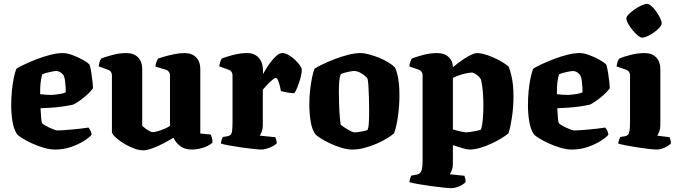

<svg xmlns="http://www.w3.org/2000/svg" viewBox="-20 -775 3523 995"><path d="M265 0Q238 0 206 -9.5Q174 -19 144.5 -32.5Q115 -46 94 -59.5Q73 -73 68 -80Q51 -106 44.5 -146.5Q38 -187 38 -230Q38 -267 41.5 -303.5Q45 -340 51.5 -371Q58 -402 65 -419Q79 -428 107.5 -441.5Q136 -455 171 -468.5Q206 -482 241.5 -491Q277 -500 306 -500Q327 -500 354.5 -490Q382 -480 407.5 -466Q433 -452 444 -440Q449 -425 453 -400Q457 -375 459.5 -351.5Q462 -328 462 -317Q448 -299 429.5 -282.5Q411 -266 392.5 -253Q374 -240 360 -233Q333 -227 304 -223Q275 -219 246 -217Q217 -215 190 -214Q192 -180 193.5 -160.5Q195 -141 199 -136Q202 -132 212 -126Q222 -120 235 -114Q248 -108 259.5 -103.5Q271 -99 277 -99Q292 -99 312 -100.5Q332 -102 354.5 -104Q377 -106 398.5 -108.5Q420 -111 438 -114Q443 -109 448 -100Q453 -91 455 -77Q444 -63 415.5 -45Q387 -27 348.5 -13.5Q310 0 265 0ZM247 -283Q260 -284 273 -285.5Q286 -287 298.5 -289.5Q311 -292 321 -297Q321 -308 320 -324Q319 -340 317 -356.5Q315 -373 310 -384Q304 -392 297 -397.5Q290 -403 283.5 -405Q277 -407 273 -407Q266 -407 251.5 -404.5Q237 -402 222.5 -398Q208 -394 199 -390Q195 -377 192 -358Q189 -339 188.5 -320.5Q188 -302 188 -287Q203 -285 218 -284Q233 -283 247 -283Z M724 4Q698 4 669.5 -7.5Q641 -19 616 -35Q591 -51 575.5 -66.5Q560 -82 560 -90V-385Q560 -395 555 -402.5Q550 -410 541 -413L491 -431Q493 -443 496 -453.5Q499 -464 505 -472Q522 -479 560 -489.5Q598 -500 635 -500Q674 -500 695.5 -477.5Q717 -455 717 -419V-123Q722 -118 732.5 -110Q743 -102 754 -96Q765 -90 772 -90Q779 -90 795.5 -94.5Q812 -99 830.5 -106.5Q849 -114 861 -123V-385Q861 -394 856 -401.5Q851 -409 842 -413L785 -430Q787 -445 792 -456.5Q797 -468 800 -472Q811 -476 834 -482.5Q857 -489 884.5 -494.5Q912 -500 936 -500Q975 -500 996.5 -477.5Q1018 -455 1018 -419V-83L1072 -78Q1075 -72 1078 -61.5Q1081 -51 1081 -37Q1076 -29 1058.5 -20Q1041 -11 1018 -5.5Q995 0 975 0Q936 0 913 -18.5Q890 -37 879 -61Q861 -50 831 -34Q801 -18 771 -7Q741 4 724 4Z M1335 0Q1323 0 1294 -3Q1265 -6 1230 -11Q1195 -16 1166 -21.5Q1137 -27 1125 -31Q1125 -38 1128 -48Q1131 -58 1135 -65L1159 -69Q1169 -71 1175 -76.5Q1181 -82 1183 -98Q1185 -114 1185 -147V-385Q1185 -395 1180 -402.5Q1175 -410 1167 -413L1116 -431Q1118 -443 1121 -453.5Q1124 -464 1130 -472Q1147 -479 1185.5 -489.5Q1224 -500 1261 -500Q1298 -500 1320.5 -476Q1343 -452 1343 -406V-391Q1346 -396 1356 -413.5Q1366 -431 1381 -451Q1396 -471 1412 -485.5Q1428 -500 1443 -500Q1458 -500 1475.5 -490Q1493 -480 1509 -465Q1525 -450 1534.5 -436Q1544 -422 1544 -413Q1544 -395 1537 -370Q1530 -345 1521 -322.5Q1512 -300 1505 -292Q1488 -292 1468 -296Q1448 -300 1436 -303Q1435 -310 1431 -326.5Q1427 -343 1421.5 -357Q1416 -371 1409 -371Q1404 -371 1394.5 -363.5Q1385 -356 1374.5 -346Q1364 -336 1355.5 -325.5Q1347 -315 1342 -310V-128Q1342 -107 1336 -92Q1330 -77 1326 -72L1407 -64Q1409 -59 1411.5 -50.5Q1414 -42 1414 -32Q1407 -24 1392 -16.5Q1377 -9 1361.5 -4.5Q1346 0 1335 0Z M1806 0Q1781 0 1750.5 -9Q1720 -18 1691.5 -31.5Q1663 -45 1642 -58Q1621 -71 1613 -81Q1596 -106 1589.5 -148Q1583 -190 1583 -234Q1583 -272 1587 -307.5Q1591 -343 1597 -372.5Q1603 -402 1610 -419Q1624 -428 1651.5 -441.5Q1679 -455 1714 -468.5Q1749 -482 1784.5 -491Q1820 -500 1848 -500Q1867 -500 1893 -493Q1919 -486 1946 -475Q1973 -464 1994.5 -450.5Q2016 -437 2027 -425Q2035 -408 2040 -386.5Q2045 -365 2047.5 -339Q2050 -313 2050 -282Q2050 -225 2042 -170Q2034 -115 2022 -84Q2010 -73 1986.5 -58.5Q1963 -44 1932 -30.5Q1901 -17 1868.5 -8.5Q1836 0 1806 0ZM1819 -89Q1824 -89 1836 -90.5Q1848 -92 1862 -95Q1876 -98 1884 -101Q1890 -111 1891.5 -139Q1893 -167 1893 -201Q1893 -232 1892 -269Q1891 -306 1889 -335Q1887 -364 1883 -370Q1879 -376 1867.5 -385Q1856 -394 1842.5 -400.5Q1829 -407 1816 -407Q1807 -407 1793.5 -404.5Q1780 -402 1767.5 -398.5Q1755 -395 1747 -391Q1743 -386 1740.5 -371.5Q1738 -357 1737 -337.5Q1736 -318 1736 -296Q1736 -264 1737.5 -227.5Q1739 -191 1741.5 -163.5Q1744 -136 1746 -129Q1748 -126 1757 -120Q1766 -114 1778 -106.5Q1790 -99 1801 -94Q1812 -89 1819 -89Z M2319 200Q2308 200 2277.5 197Q2247 194 2211 189Q2175 184 2144.5 178.5Q2114 173 2102 169Q2102 162 2105 152Q2108 142 2111 135L2139 130Q2156 127 2163 112.5Q2170 98 2170 53V-385Q2170 -395 2165 -402.5Q2160 -410 2152 -413L2101 -431Q2103 -445 2107 -456Q2111 -467 2115 -472Q2132 -479 2170 -489.5Q2208 -500 2246 -500Q2283 -500 2305 -479.5Q2327 -459 2327 -427Q2337 -435 2352.5 -447Q2368 -459 2387 -471.5Q2406 -484 2423.5 -492Q2441 -500 2453 -500Q2468 -500 2490 -494Q2512 -488 2536 -477.5Q2560 -467 2581 -454.5Q2602 -442 2616 -430Q2625 -406 2630.5 -381.5Q2636 -357 2638.5 -331.5Q2641 -306 2641 -277Q2641 -219 2633 -166.5Q2625 -114 2615 -84Q2602 -73 2578.5 -58.5Q2555 -44 2526 -30.5Q2497 -17 2467.5 -8.5Q2438 0 2414 0Q2401 0 2377 -7Q2353 -14 2327 -23V72Q2327 93 2321 108Q2315 123 2311 128L2387 136Q2389 141 2391 150.5Q2393 160 2393 168Q2388 175 2374.5 183Q2361 191 2346.5 195.5Q2332 200 2319 200ZM2396 -89Q2401 -89 2416 -91Q2431 -93 2447.5 -96.5Q2464 -100 2472 -103Q2479 -122 2482 -155.5Q2485 -189 2485 -224Q2485 -254 2483.5 -280.5Q2482 -307 2479 -328Q2476 -349 2473 -362Q2468 -373 2458 -381.5Q2448 -390 2439 -394.5Q2430 -399 2425 -399Q2414 -399 2393.5 -394.5Q2373 -390 2354 -383Q2335 -376 2327 -371V-104Q2342 -100 2355.5 -96.5Q2369 -93 2380 -91Q2391 -89 2396 -89Z M2943 0Q2916 0 2884 -9.5Q2852 -19 2822.5 -32.5Q2793 -46 2772 -59.5Q2751 -73 2746 -80Q2729 -106 2722.5 -146.5Q2716 -187 2716 -230Q2716 -267 2719.5 -303.5Q2723 -340 2729.5 -371Q2736 -402 2743 -419Q2757 -428 2785.5 -441.5Q2814 -455 2849 -468.5Q2884 -482 2919.5 -491Q2955 -500 2984 -500Q3005 -500 3032.5 -490Q3060 -480 3085.5 -466Q3111 -452 3122 -440Q3127 -425 3131 -400Q3135 -375 3137.5 -351.5Q3140 -328 3140 -317Q3126 -299 3107.5 -282.5Q3089 -266 3070.5 -253Q3052 -240 3038 -233Q3011 -227 2982 -223Q2953 -219 2924 -217Q2895 -215 2868 -214Q2870 -180 2871.5 -160.5Q2873 -141 2877 -136Q2880 -132 2890 -126Q2900 -120 2913 -114Q2926 -108 2937.5 -103.5Q2949 -99 2955 -99Q2970 -99 2990 -100.5Q3010 -102 3032.5 -104Q3055 -106 3076.5 -108.5Q3098 -111 3116 -114Q3121 -109 3126 -100Q3131 -91 3133 -77Q3122 -63 3093.5 -45Q3065 -27 3026.5 -13.5Q2988 0 2943 0ZM2925 -283Q2938 -284 2951 -285.5Q2964 -287 2976.5 -289.5Q2989 -292 2999 -297Q2999 -308 2998 -324Q2997 -340 2995 -356.5Q2993 -373 2988 -384Q2982 -392 2975 -397.5Q2968 -403 2961.5 -405Q2955 -407 2951 -407Q2944 -407 2929.5 -404.5Q2915 -402 2900.5 -398Q2886 -394 2877 -390Q2873 -377 2870 -358Q2867 -339 2866.5 -320.5Q2866 -302 2866 -287Q2881 -285 2896 -284Q2911 -283 2925 -283Z M3383 0Q3372 0 3344.5 -3Q3317 -6 3284.5 -11Q3252 -16 3224 -21.5Q3196 -27 3184 -31Q3184 -38 3187.5 -48Q3191 -58 3194 -65L3219 -69Q3229 -71 3234.5 -76.5Q3240 -82 3242.5 -98Q3245 -114 3245 -147V-385Q3245 -395 3240 -402.5Q3235 -410 3226 -413L3175 -431Q3177 -443 3180 -453.5Q3183 -464 3190 -472Q3208 -480 3246 -490Q3284 -500 3320 -500Q3359 -500 3380.5 -477.5Q3402 -455 3402 -419V-128Q3402 -107 3396 -92Q3390 -77 3386 -72L3450 -64Q3452 -59 3454.5 -50.5Q3457 -42 3457 -32Q3452 -25 3438.5 -17Q3425 -9 3410.5 -4.5Q3396 0 3383 0ZM3308 -580Q3299 -580 3285.5 -591Q3272 -602 3258.5 -618.5Q3245 -635 3235.5 -651.5Q3226 -668 3226 -679Q3226 -689 3238.5 -701.5Q3251 -714 3269 -726.5Q3287 -739 3305 -747Q3323 -755 3333 -755Q3343 -755 3356 -743.5Q3369 -732 3381 -715Q3393 -698 3401 -681.5Q3409 -665 3409 -654Q3409 -645 3398 -632.5Q3387 -620 3370.5 -608Q3354 -596 3337 -588Q3320 -580 3308 -580Z"/></svg>

Font: Texturina Medium 12pt ExtraBold
Style: Regular
Weight: 800
Version: Version 1.002